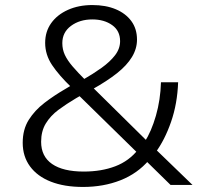

<svg xmlns="http://www.w3.org/2000/svg" viewBox="-20 -733 806 761"><path d="M309 8Q235 8 181.5 -13Q128 -34 99 -73.5Q70 -113 70 -167Q70 -220 94 -258Q118 -296 156.5 -325.5Q195 -355 240 -381L275 -402L263 -387Q214 -434 186.5 -475Q159 -516 159 -563Q159 -608 183 -641.5Q207 -675 249.5 -694Q292 -713 346 -713Q399 -713 438.5 -696.5Q478 -680 500.5 -649.5Q523 -619 523 -576Q523 -540 503 -507Q483 -474 444 -443Q405 -412 346 -379L341 -393L566 -171L553 -170Q580 -212 598 -274.5Q616 -337 618 -407H686Q683 -322 658 -250Q633 -178 596 -128L592 -146L743 0H656L555 -99H571Q525 -45 457.5 -18.5Q390 8 309 8ZM312 -53Q382 -53 437 -74Q492 -95 528 -141L529 -123L284 -363L317 -364L282 -344Q243 -321 211.5 -297.5Q180 -274 161.5 -243.5Q143 -213 143 -171Q143 -113 186.5 -83Q230 -53 312 -53ZM346 -656Q296 -656 261.5 -630.5Q227 -605 227 -562Q227 -537 237 -515.5Q247 -494 267.5 -470Q288 -446 321 -413L307 -416Q349 -440 382.5 -464Q416 -488 436 -514Q456 -540 456 -570Q456 -611 424.5 -633.5Q393 -656 346 -656Z"/></svg>

Font: Nunito Sans 7pt SemiExpanded Light
Style: Regular
Weight: 300
Width: 6
Designer: Vernon Adams
Foundry: Vernon Adams
Version: Version 3.101;gftools[0.9.27]